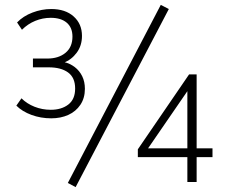

<svg xmlns="http://www.w3.org/2000/svg" viewBox="-20 -746 933 787"><path d="M190 -261Q147 -261 109 -275Q71 -289 47 -313L68 -343Q90 -321 121.5 -308.5Q153 -296 188 -296Q232 -296 260 -317.5Q288 -339 288 -383Q288 -428 259 -449Q230 -470 180 -470H115V-506H174Q220 -506 248.5 -529.5Q277 -553 277 -596Q277 -633 253.5 -653Q230 -673 188 -673Q155 -673 124.5 -660.5Q94 -648 70 -624L50 -654Q75 -680 113 -694.5Q151 -709 190 -709Q248 -709 282 -678.5Q316 -648 316 -599Q316 -559 294.5 -530Q273 -501 241 -489V-492Q267 -486 286.5 -471Q306 -456 317 -433.5Q328 -411 328 -382Q328 -344 309.5 -316.5Q291 -289 260 -275Q229 -261 190 -261ZM290 21 258 4 639 -726 672 -709ZM748 0V-102H545V-134L755 -441H786V-138H851V-102H786V0ZM748 -138V-381H754L578 -125V-138Z"/></svg>

Font: Nunito Sans 10pt SemiCondensed ExtraLight
Style: Regular
Weight: 250
Width: 4
Designer: Vernon Adams
Foundry: Vernon Adams
Version: Version 3.101;gftools[0.9.27]